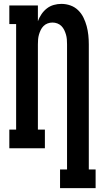

<svg xmlns="http://www.w3.org/2000/svg" viewBox="-20 -763 540 988"><path d="M289 205V109H325V-535Q325 -548 324 -560.5Q323 -573 319.5 -585Q316 -597 310.5 -608.5Q305 -620 296 -629Q287 -638 275 -642.5Q263 -647 250 -647Q237 -647 225 -642.5Q213 -638 204 -629Q195 -620 189.5 -608.5Q184 -597 180.5 -585Q177 -573 176 -560.5Q175 -548 175 -535V-96H211V0H28V-96H63V-639H28V-735H175V-654Q182 -673 193.5 -690Q205 -707 221 -719.5Q237 -732 256.5 -737.5Q276 -743 296 -743Q320 -743 342.5 -735Q365 -727 382 -710.5Q399 -694 409.5 -672.5Q420 -651 426 -628.5Q432 -606 434.5 -582.5Q437 -559 437 -535V109H472V205Z"/></svg>

Font: Iosevka Slab
Style: Bold
Weight: 700
Monospace: yes
Designer: Belleve Invis
Foundry: Belleve Invis
Version: Version 11.1.1; ttfautohint (v1.8.3)